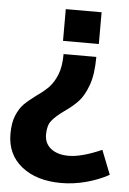

<svg xmlns="http://www.w3.org/2000/svg" viewBox="-53 -565 554 824"><g transform="rotate(5 223.5 -152.5)"><path d="M351.1 -388.2H196.8V-524.9H351.1ZM263.2 101.1Q319.3 101.1 405.8 63L446.8 167Q401.9 191.9 347.9 206.1Q293.9 220.2 242.2 220.2Q135.3 220.2 71 168.7Q6.8 117.2 6.8 28.8Q6.8 -19 20 -50.5Q33.2 -82 51.5 -100.6Q69.8 -119.1 102.1 -143.1Q135.3 -166 155.5 -187Q175.8 -208 189.9 -242.9Q204.1 -277.8 204.1 -332H345.2Q345.2 -256.8 328.1 -210Q311 -163.1 287.6 -137.9Q264.2 -112.8 228 -87.9Q191.9 -62 175.5 -41Q159.2 -20 159.2 18.1Q159.2 57.1 187.5 79.1Q215.8 101.1 263.2 101.1Z"/></g></svg>

Font: Sarala
Style: Bold
Weight: 700
Designer: Andres Torresi
Foundry: Huerta Tipografica
Version: Version 1.004;PS 001.003;hotconv 1.0.70;makeotf.lib2.5.58329